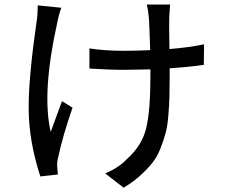

<svg xmlns="http://www.w3.org/2000/svg" viewBox="-20 -786 1017 867"><path d="M748 -765.6Q746.1 -747.1 744.1 -706.1Q743.2 -684.6 745.1 -564.5Q838.9 -572.3 901.4 -585.9L900.4 -493.2Q843.8 -484.4 746.1 -477.5V-441.4Q746.1 -381.8 745.1 -347.7Q744.1 -313.5 740.2 -264.6Q736.3 -215.8 728 -185.5Q719.7 -155.3 705.1 -117.2Q690.4 -79.1 668.5 -51.3Q646.5 -23.4 613.8 6.3Q581.1 36.1 538.1 61.5L455.1 -2.9Q517.6 -29.3 554.7 -69.3Q622.1 -129.9 640.6 -209Q659.2 -288.1 659.2 -441.4V-472.7Q579.1 -470.7 540 -470.7Q471.7 -470.7 383.8 -476.6V-567.4Q453.1 -556.6 538.1 -556.6Q596.7 -556.6 658.2 -559.6Q654.3 -680.7 652.3 -705.1Q649.4 -740.2 642.6 -765.6ZM109.4 -300.8Q109.4 -440.4 145.5 -690.4Q150.4 -719.7 150.4 -761.7L256.8 -751Q245.1 -718.8 238.3 -682.6Q168 -367.2 209 -190.4Q248 -297.9 259.8 -329.1L307.6 -299.8Q264.6 -176.8 243.2 -78.1Q236.3 -52.7 238.3 -33.2Q238.3 -30.3 241.2 2L162.1 10.7Q109.4 -150.4 109.4 -300.8Z"/></svg>

Font: Min Sans Medium
Style: Regular
Weight: 500
Designer: Jinseong-Kim, NotoSansCJK, Nunito
Foundry: Jinseong-Kim
Version: Version 1.400;Glyphs 3.1.2 (3151)